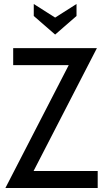

<svg xmlns="http://www.w3.org/2000/svg" viewBox="-20 -941 520 961"><path d="M469 -85V0H7L324 -615H46V-700H465L148 -85ZM149 -861V-921L256 -853L363 -921V-861L256 -768Z"/></svg>

Font: Cabin Condensed
Style: Regular
Weight: 400
Width: 3
Version: Version 2.001